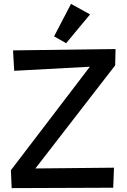

<svg xmlns="http://www.w3.org/2000/svg" viewBox="-20 -954 651 987"><path d="M47 -695 53 -590 442 -611 36 -79 40 13 562 11 566 -92 162 -88 572 -618 574 -702ZM345 -934 258 -767 320 -732 443 -880Z"/></svg>

Font: McLaren
Style: Regular
Weight: 400
Designer: Astigmatic (AOETI)
Foundry: Astigmatic (AOETI)
Version: Version 1.000